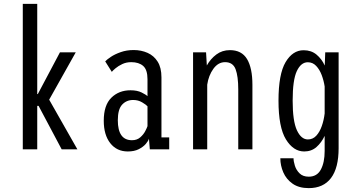

<svg xmlns="http://www.w3.org/2000/svg" viewBox="-20 -770 1840 990"><path d="M97.5 0V-750H172V-285H175L289 -500H370.5L233.5 -256L379 0H298L179 -224H172V0Z M639 11Q582 11 548.5 -31.8Q515 -74.5 515 -147.5Q515 -227.5 554 -266Q593 -304.5 653 -304.5Q687.5 -304.5 710.5 -293Q733.5 -281.5 740.5 -274V-361.5Q740.5 -410.5 718.2 -430Q696 -449.5 656.5 -449.5Q631.5 -449.5 610.8 -439.8Q590 -430 575.8 -418Q561.5 -406 556.5 -399.5L522.5 -453.5Q530.5 -462.5 551.2 -476.5Q572 -490.5 602.5 -501.2Q633 -512 669.5 -512Q708 -512 740.8 -497.5Q773.5 -483 793 -452Q812.5 -421 812.5 -371V-61.5H852.5V0H752.5L748 -55Q745 -43.5 731.8 -28Q718.5 -12.5 695.5 -0.8Q672.5 11 639 11ZM660.5 -47Q686.5 -47 703.2 -61.8Q720 -76.5 729 -94Q738 -111.5 740.5 -119.5V-222Q733.5 -230 713 -242.2Q692.5 -254.5 666.5 -254.5Q632 -254.5 609.8 -230.5Q587.5 -206.5 587.5 -150Q587.5 -47 660.5 -47Z M975.5 0V-500H1042.5L1046.5 -432.5Q1065.5 -466.5 1095.5 -489Q1125.5 -511.5 1165.5 -511.5Q1226 -511.5 1253.8 -465.5Q1281.5 -419.5 1281.5 -332.5V0H1208.5V-309Q1208.5 -376.5 1194.8 -413Q1181 -449.5 1140.5 -449.5Q1105 -449.5 1080.2 -415.2Q1055.5 -381 1048.5 -333.5V0Z M1548.5 11Q1492.5 11 1454.2 -51.5Q1416 -114 1416 -251Q1416 -388 1452.5 -449.5Q1489 -511 1545.5 -511Q1585 -511 1612 -488.5Q1639 -466 1654.5 -432L1657 -500H1726V-5.5Q1726 96 1686.8 148Q1647.5 200 1572 200Q1521 200 1488.5 177Q1456 154 1440.8 118.8Q1425.5 83.5 1425.5 46H1493.5Q1493.5 62 1500.5 84.5Q1507.5 107 1524.8 124Q1542 141 1572 141Q1614.5 141 1634.2 104.5Q1654 68 1654 8.5V-69.5Q1638 -35 1612 -12Q1586 11 1548.5 11ZM1489 -251Q1489 -145.5 1511 -98.2Q1533 -51 1567.5 -51Q1593 -51 1610.8 -70.2Q1628.5 -89.5 1639.2 -120Q1650 -150.5 1654 -185V-324Q1649.5 -354 1638.8 -382.8Q1628 -411.5 1610.2 -430.2Q1592.5 -449 1567 -449Q1532 -449 1510.5 -403.5Q1489 -358 1489 -251Z"/></svg>

Font: Trispace Condensed Light
Style: Regular
Weight: 300
Width: 3
Designer: Tyler Finck
Foundry: Etcetera Type Company
Version: Version 1.210; ttfautohint (v1.8.3)